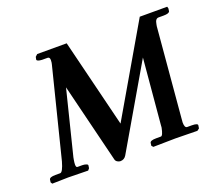

<svg xmlns="http://www.w3.org/2000/svg" viewBox="-111 -808 1127 980"><g transform="rotate(-20 452.5 -317.5)"><path d="M644 -88.9 675.8 -445.8 419.9 -6.8Q408.7 12.2 387.2 12.2Q379.9 12.2 371.3 7.1Q362.8 2 360.8 -6.8L254.9 -437L168 -87.9Q167.5 -85.9 167 -82.3Q166.5 -78.6 166 -77.1Q163.1 -60.5 163.1 -50.8Q163.1 -35.2 170.9 -35.2H196.8Q208.5 -35.2 218 -31.7Q227.5 -28.3 226.1 -22.9L224.1 -8.8L215.8 1Q146 -1 107.9 -1L21 1L15.1 -7.8L17.1 -22.9Q20 -35.2 50.8 -35.2H77.1Q90.8 -35.2 106 -88.9L227.1 -571.8Q227.1 -572.3 227.5 -573.7Q228 -575.2 228 -576.2L229 -581.1Q230 -585.9 230 -594.2Q230 -610.8 217.8 -610.8H188Q160.2 -612.3 160.2 -622.1L163.1 -636.2L174.8 -647H335L453.1 -168L731.9 -647H880.9L883.8 -637.2L881.8 -622.1Q878.4 -610.8 848.1 -610.8H820.8Q803.2 -610.8 798.8 -582L796.9 -571.8L754.9 -89.8Q752.9 -74.2 752.9 -64.9Q752.9 -35.2 767.1 -35.2H792Q809.1 -35.2 816.9 -32Q824.7 -28.8 823.2 -22.9L820.8 -7.8L809.1 1Q730 -1 690.9 -1L569.8 1L562 -7.8L564 -22.9Q566.4 -35.2 598.1 -35.2H624Q634.8 -35.2 643.1 -77.1Q643.1 -79.1 643.6 -83Q644 -86.9 644 -88.9Z"/></g></svg>

Font: Linux Libertine
Style: Bold Italic
Weight: 700
Italic angle: -11.5°
Designer: Philipp H. Poll
Foundry: Philipp H. Poll
Version: Version 4.0.5